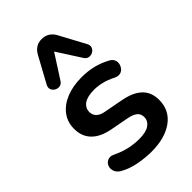

<svg xmlns="http://www.w3.org/2000/svg" viewBox="-234 -860 956 956"><g transform="rotate(-45 244.0 -382.0)"><path d="M244 10Q201 10 153 1Q105 -8 67 -30Q51 -40 44.5 -53.5Q38 -67 39.5 -80.5Q41 -94 49.5 -104Q58 -114 71.5 -117Q85 -120 101 -112Q141 -93 176 -85.5Q211 -78 245 -78Q293 -78 316.5 -94.5Q340 -111 340 -138Q340 -161 324.5 -173.5Q309 -186 278 -192L178 -211Q116 -223 83.5 -256.5Q51 -290 51 -343Q51 -391 77.5 -426Q104 -461 151 -480Q198 -499 259 -499Q303 -499 341.5 -489.5Q380 -480 416 -460Q431 -452 436.5 -439Q442 -426 439 -412.5Q436 -399 427 -388.5Q418 -378 404.5 -375.5Q391 -373 374 -381Q343 -397 314.5 -404Q286 -411 260 -411Q211 -411 187.5 -394Q164 -377 164 -349Q164 -328 178 -314Q192 -300 221 -295L321 -276Q386 -264 419.5 -232Q453 -200 453 -146Q453 -73 396 -31.5Q339 10 244 10ZM395 -597Q404 -581 399 -568Q394 -555 382 -548.5Q370 -542 356.5 -544Q343 -546 334 -560L253 -686L172 -560Q163 -546 149.5 -544Q136 -542 124 -548.5Q112 -555 107 -568Q102 -581 111 -597L183 -729Q195 -752 212.5 -763Q230 -774 253 -774Q276 -774 294 -763Q312 -752 324 -729Z"/></g></svg>

Font: Nunito ExtraLight
Style: Bold
Weight: 700
Version: Version 3.602